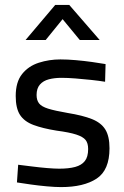

<svg xmlns="http://www.w3.org/2000/svg" viewBox="-20 -752 507 782"><path d="M229 10Q205 10 171.5 7Q138 4 106 -0.5Q74 -5 49 -9L54 -81Q79 -78 110.5 -74Q142 -70 172 -67.5Q202 -65 221 -65Q260 -65 286 -72Q312 -79 325.5 -96Q339 -113 339 -145Q339 -169 328.5 -182Q318 -195 290.5 -204Q263 -213 210 -220Q154 -229 116.5 -243Q79 -257 61.5 -284Q44 -311 44 -361Q44 -418 70 -450.5Q96 -483 138 -496.5Q180 -510 226 -510Q255 -510 289 -507Q323 -504 355 -499.5Q387 -495 410 -491L408 -419Q384 -423 351.5 -426.5Q319 -430 287 -432.5Q255 -435 231 -435Q202 -435 179 -429Q156 -423 142.5 -407.5Q129 -392 129 -365Q129 -344 139 -331Q149 -318 176 -309.5Q203 -301 255 -292Q317 -282 354.5 -267Q392 -252 409 -224.5Q426 -197 426 -148Q426 -59 373.5 -24.5Q321 10 229 10ZM84 -589 205 -732H262L386 -589H305L235 -674L166 -589Z"/></svg>

Font: Cairo Medium
Style: Regular
Weight: 500
Designer: Mohamed Gaber, Accademia di Belle Arti di Urbino
Foundry: Kief Type Foundry, Accademia di Belle Arti di Urbino
Version: Version 3.117